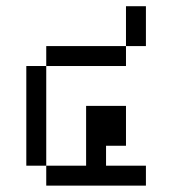

<svg xmlns="http://www.w3.org/2000/svg" viewBox="-20 -582 540 602"><path d="M437.5 -437.5H375V-562.5H437.5ZM62.5 -375H125V-62.5H62.5ZM125 -62.5H250V-250H375V-125H312.5V-62.5H437.5V0H125ZM125 -437.5H375V-375H125Z"/></svg>

Font: 寒蝉点阵体 16px
Style: Regular
Weight: 400
Designer: Designed by Warren2060
Foundry: ChillType
Version: Version 1.000